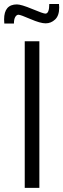

<svg xmlns="http://www.w3.org/2000/svg" viewBox="-41 -916 309 936"><path d="M0 0ZM49.3 -844.2Q59.6 -843.8 107.7 -823Q155.8 -802.2 181.6 -802.2Q207.5 -802.2 227.5 -820.8Q247.6 -839.4 247.6 -879.4Q247.6 -884.8 246.6 -896.5H199.2Q199.2 -849.6 180.2 -849.6Q169.9 -849.6 116.2 -872.1Q62.5 -894.5 41.5 -894.5Q-21 -894.5 -21 -821.3Q-21 -808.6 -20 -801.3H26.9Q26.9 -822.3 33.4 -833.3Q40 -844.2 49.3 -844.2ZM150.9 0H79.6V-714.8H150.9Z"/></svg>

Font: Pontano Sans
Style: Regular
Weight: 400
Foundry: vernon adams
Version: 1.0